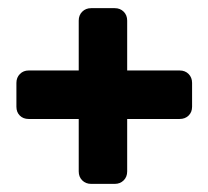

<svg xmlns="http://www.w3.org/2000/svg" viewBox="-20 -538 508 468"><path d="M20 -277.8V-335.9Q20 -349.1 28.6 -357.7Q37.1 -366.2 49.8 -366.2H171.9V-487.8Q171.9 -501 180.4 -509.5Q189 -518.1 202.1 -518.1H259.8Q272.9 -518.1 281.5 -509.5Q290 -501 290 -487.8V-366.2H418Q431.2 -366.2 439.7 -357.7Q448.2 -349.1 448.2 -335.9V-277.8Q448.2 -264.6 439.7 -256.3Q431.2 -248 418 -248H290V-120.1Q290 -106.9 281.5 -98.4Q272.9 -89.8 259.8 -89.8H202.1Q189 -89.8 180.4 -98.4Q171.9 -106.9 171.9 -120.1V-248H49.8Q36.6 -248 28.3 -256.3Q20 -264.6 20 -277.8Z"/></svg>

Font: Days One
Style: Regular
Weight: 400
Designer: Alexander Kalachev, Alexey Maslov, Jovanny Lemonad
Foundry: Alexander Kalachev, Alexey Maslov, Jovanny Lemonad
Version: Version 1.002